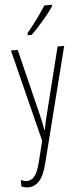

<svg xmlns="http://www.w3.org/2000/svg" viewBox="-65 -798 457 1074"><g transform="rotate(-5 163.5 -261.0)"><path d="M19 -529H57L148 -159Q155 -130 158.5 -114Q162 -98 163.5 -88.5Q165 -79 166 -70H169Q174 -99 179 -119.5Q184 -140 189 -160L281 -529H318L155 116Q138 185 111.5 213.5Q85 242 49 242Q39 242 30 239.5Q21 237 11 234V197Q29 206 47 206Q68 206 86 186.5Q104 167 119 110L149 -11ZM270 -756Q254 -732 231.5 -704.5Q209 -677 185 -650.5Q161 -624 142 -606H120V-618Q153 -658 178 -692Q203 -726 227 -764H270Z"/></g></svg>

Font: Noto Sans Gujarati UI ExtraCondensed ExtraLight
Style: Regular
Weight: 200
Width: 2
Designer: Jelle Bosma - Monotype Design Team, Universal Thirst
Foundry: Monotype Imaging Inc.
Version: Version 2.106; ttfautohint (v1.8.4.7-5d5b)